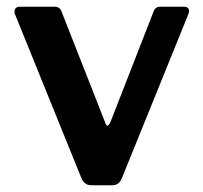

<svg xmlns="http://www.w3.org/2000/svg" viewBox="-20 -550 604 570"><path d="M539.5 -524C537.2 -528 533.3 -530 528 -530H455C445.7 -530 439.3 -525.3 436 -516L308 -188C304.7 -180.7 301.7 -177 299 -177C296.3 -177 294 -180.3 292 -187L163 -515C159.7 -525 153 -530 143 -530H38C33.3 -530 29.7 -528.7 27 -526C24.3 -523.3 23 -520 23 -516C23 -512.7 23.3 -510.3 24 -509L223 -18C226.3 -12 230.2 -7.5 234.5 -4.5C238.8 -1.5 245 0 253 0H312C319.3 0 325.2 -1.5 329.5 -4.5C333.8 -7.5 337.7 -12.3 341 -19L540 -510C542 -515.3 541.8 -520 539.5 -524Z"/></svg>

Font: Libre Franklin SemiBold
Style: Regular
Weight: 600
Designer: Pablo Impallari, Rodrigo Fuenzalida
Foundry: Impallari Type
Version: Version 1.002; ttfautohint (v1.5)